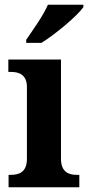

<svg xmlns="http://www.w3.org/2000/svg" viewBox="-20 -786 370 806"><path d="M90 -619V-606H154C214 -643 306 -721 330 -756V-766H181C162 -721 118 -660 90 -619ZM16 0H313V-52H302C271 -52 236 -62 236 -119V-536H15V-484H28C57 -484 93 -474 93 -421V-119C93 -62 58 -52 26 -52H16Z"/></svg>

Font: Noto Serif Tamil SemiCondensed
Style: Bold
Weight: 700
Width: 4
Designer: Indian Type Foundry, Tom Grace, and the Monotype Design Team
Foundry: Monotype Imaging Inc.
Version: Version 2.004